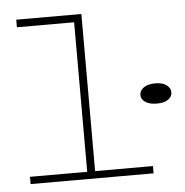

<svg xmlns="http://www.w3.org/2000/svg" viewBox="-43 -562 584 605"><g transform="rotate(-5 248.5 -260.0)"><path d="M30 0V-23H211V-496H30V-520H236V-23H419V0ZM449 -218Q425 -218 412 -227Q399 -236 399 -249Q399 -263 412 -272.5Q425 -282 449 -282Q472 -282 484.5 -272.5Q497 -263 497 -249Q497 -236 484.5 -227Q472 -218 449 -218Z"/></g></svg>

Font: Padyakke Expanded One
Style: Regular
Weight: 400
Designer: James Puckett
Foundry: Dunwich Type Founders
Version: Version 1.500; ttfautohint (v1.8.4.7-5d5b)